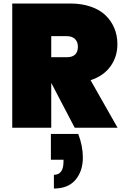

<svg xmlns="http://www.w3.org/2000/svg" viewBox="-20 -728 741 1094"><path d="M270 35.2H425.8Q452.1 103.5 452.1 169.9Q452.1 247.1 410.2 296.6Q368.2 346.2 287.1 346.2V268.1Q341.8 268.1 341.8 192.9V182.1H270ZM272 0H49.8V-708H379.9Q444.8 -708 496.8 -690.2Q548.8 -672.4 581.5 -640.6Q614.3 -608.9 631.6 -567.1Q648.9 -525.4 648.9 -476.1Q648.9 -404.8 609.6 -350.1Q570.3 -295.4 496.1 -271L649.9 0H405.8L272.9 -253.9H272ZM423.8 -461.9Q423.8 -489.7 407.2 -505.9Q390.6 -522 359.9 -522H272V-401.9H359.9Q423.8 -401.9 423.8 -461.9Z"/></svg>

Font: SVN-Poppins Black
Style: Regular
Weight: 900
Designer: Ninad Kale (Devanagari), Jonny Pinhorn (Latin)
Foundry: Indian Type Foundry
Version: Version 3.002 2017